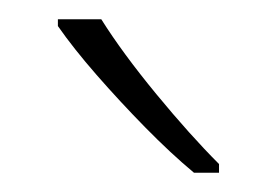

<svg xmlns="http://www.w3.org/2000/svg" viewBox="-20 -785 287 199"><path d="M85 -765Q107 -730 142 -687.5Q177 -645 207 -615V-606H181Q157 -626 130.5 -653Q104 -680 80 -707.5Q56 -735 40 -758V-765Z"/></svg>

Font: Noto Sans Arabic UI SmCn XLt
Style: Regular
Weight: 200
Width: 4
Designer: Monotype Design Team, Nadine Chahine and Nizar Qandah
Foundry: Monotype Imaging Inc.
Version: Version 2.010; ttfautohint (v1.8.4.7-5d5b)